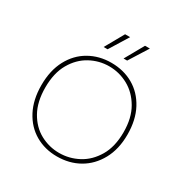

<svg xmlns="http://www.w3.org/2000/svg" viewBox="-158 -789 889 926"><g transform="rotate(30 287.0 -325.5)"><path d="M284 12Q217 12 163.5 -19Q110 -50 79 -109Q48 -168 48 -249Q48 -331 79.5 -390Q111 -449 165.5 -480Q220 -511 287 -511Q356 -511 410 -480Q464 -449 495.5 -390Q527 -331 527 -249Q527 -168 494.5 -109Q462 -50 407.5 -19Q353 12 284 12ZM285 -8Q341 -8 391 -34.5Q441 -61 473 -115Q505 -169 505 -250Q505 -329 473.5 -383Q442 -437 392.5 -464Q343 -491 287 -491Q231 -491 181.5 -464Q132 -437 101 -383Q70 -329 70 -249Q70 -169 100.5 -115Q131 -61 180 -34.5Q229 -8 285 -8ZM327 -558 386 -663H413L347 -558ZM216 -558 275 -663H303L238 -558Z"/></g></svg>

Font: DM Sans 20pt Thin
Style: Regular
Weight: 250
Version: Version 4.004;gftools[0.9.30]